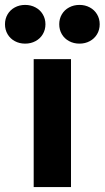

<svg xmlns="http://www.w3.org/2000/svg" viewBox="-86 -754 422 774"><path d="M49.8 -515.6H200.2V0H49.8ZM152.8 -656.2Q152.8 -678.3 163.3 -696.2Q173.8 -714.1 192.6 -724.1Q211.3 -734.2 234.4 -734.2Q257.4 -734.2 276 -724.1Q294.6 -714.1 305.3 -696.2Q315.9 -678.3 315.9 -656.2Q315.9 -634 305.3 -616.1Q294.6 -598.2 276 -588.2Q257.4 -578.1 234.4 -578.1Q211.3 -578.1 192.6 -588.2Q173.8 -598.2 163.3 -616.1Q152.8 -634 152.8 -656.2ZM-65.9 -656.2Q-65.9 -678.3 -55.4 -696.2Q-44.9 -714.1 -26.3 -724.1Q-7.7 -734.2 15.3 -734.2Q38.4 -734.2 57.1 -724.1Q75.9 -714.1 86.5 -696.2Q97.2 -678.3 97.2 -656.2Q97.2 -634 86.5 -616.1Q75.9 -598.2 57.1 -588.2Q38.4 -578.1 15.3 -578.1Q-7.7 -578.1 -26.3 -588.2Q-44.9 -598.2 -55.4 -616.1Q-65.9 -634 -65.9 -656.2Z"/></svg>

Font: Intratopia Thin
Style: Regular
Weight: 100
Designer: Rasmus Andersson
Foundry: rsms
Version: Version 3.000;Glyphs 3.2.3 (3260)